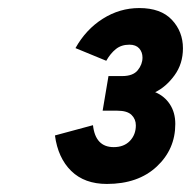

<svg xmlns="http://www.w3.org/2000/svg" viewBox="-20 -893 474 477"><path d="M245.5 -436Q190 -436 157 -468.2Q124 -500.5 116.5 -556.5L211 -582Q217 -527.5 262.5 -527.5Q288 -527.5 302.8 -543Q317.5 -558.5 317.5 -581.5Q317.5 -597 306.8 -607.5Q296 -618 271.5 -618H235L249.5 -704H283.5Q310.5 -704 322.2 -718.5Q334 -733 334 -750Q334 -763.5 325.8 -772.8Q317.5 -782 301.5 -782Q281.5 -782 268 -771.2Q254.5 -760.5 244 -742L167.5 -773.5Q193.5 -820 235.5 -846.5Q277.5 -873 326 -873Q379.5 -873 407 -843.8Q434.5 -814.5 434.5 -773Q434.5 -734.5 413.5 -705.8Q392.5 -677 365.5 -664Q388.5 -654.5 402 -634Q415.5 -613.5 415.5 -585Q415.5 -522 369.2 -479Q323 -436 245.5 -436Z"/></svg>

Font: Overpass
Style: Bold Italic
Weight: 700
Italic angle: -10°
Designer: Delve Withrington, Dave Bailey, Thomas Jockin
Foundry: Delve Fonts LLC
Version: Version 4.000; ttfautohint (v1.8.3)